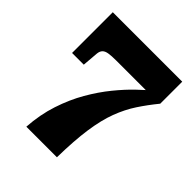

<svg xmlns="http://www.w3.org/2000/svg" viewBox="-195 -767 950 950"><g transform="rotate(45 280.0 -292.5)"><path d="M226 -487H488L466 -515Q437 -491 398 -454Q359 -417 317 -365.5Q275 -314 238 -250Q201 -186 175.5 -108.5Q150 -31 144 59H358Q360 -60 372 -143Q384 -226 406.5 -285.5Q429 -345 460.5 -393Q492 -441 532 -490V-644H46V-359H128L135 -444Q137 -462 146.5 -471.5Q156 -481 175.5 -484Q195 -487 226 -487Z"/></g></svg>

Font: Roboto Serif 20pt Black
Style: Regular
Weight: 900
Version: Version 1.008